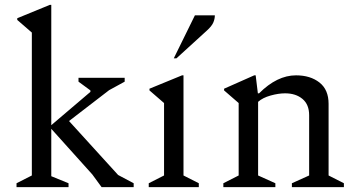

<svg xmlns="http://www.w3.org/2000/svg" viewBox="-20 -770 1473 790"><path d="M48 0V-16L111 -48V-636L51 -688V-695L185 -750H191V-255L352 -392V-398L303 -434V-450H493V-434L429 -399L264 -272L466 -50L530 -16V0H398L360 -52L191 -240V-45L262 -16V0Z M592 0V-16L655 -48V-346L595 -398V-405L729 -460H735V-48L798 -16V0ZM695 -530 782 -707H864Q864 -692 857.5 -677Q851 -662 831 -644L706 -530Z M899 0V-16L962 -48V-346L902 -398V-405L1026 -460H1032L1041 -386H1046Q1120 -460 1198 -460Q1257 -460 1294.5 -430.5Q1332 -401 1332 -343V-48L1395 -16V0H1181V-16L1252 -48V-296Q1252 -340 1224.5 -363Q1197 -386 1153 -386Q1126 -386 1093.5 -377Q1061 -368 1042 -351V-48L1113 -16V0Z"/></svg>

Font: Spectral
Style: Regular
Weight: 400
Designer: Jean-Baptiste Levee
Foundry: Production Type
Version: Version 1.002